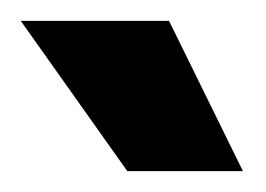

<svg xmlns="http://www.w3.org/2000/svg" viewBox="-59 -770 255 184"><path d="M103 -750 173.8 -606H63L-39.1 -750Z"/></svg>

Font: Stilu SemiBold
Style: Regular
Weight: 600
Designer: Genilson Lima Santos
Foundry: Genilson Lima Santos
Version: Version 1.200;PS 001.200;hotconv 1.0.88;makeotf.lib2.5.64775